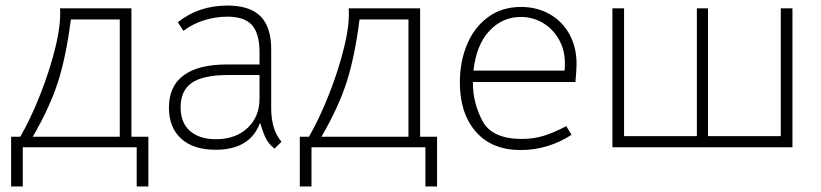

<svg xmlns="http://www.w3.org/2000/svg" viewBox="-20 -530 2956 691"><path d="M472 141V0H62V141H20V-38H53Q90 -102 124.5 -189Q159 -276 179.5 -360Q200 -444 196 -500H453V-38H514V141ZM98 -38H411V-460H235Q218 -327 189 -236Q160 -145 98 -38Z M916 -88Q880 9 756 9Q676 9 632 -31Q588 -71 588 -143Q588 -220 641 -259Q694 -298 797 -298H914V-342Q914 -409 887 -439.5Q860 -470 798 -470Q756 -470 714.5 -457Q673 -444 640 -419L620 -450Q695 -510 799 -510Q879 -510 917.5 -471.5Q956 -433 956 -353V-141Q956 -63 993 -20L968 5Q946 -13 936.5 -32.5Q927 -52 916 -88ZM914 -175V-260H802Q711 -260 670.5 -232Q630 -204 630 -144Q630 -88 664 -58.5Q698 -29 757 -29Q828 -29 871 -69.5Q914 -110 914 -175Z M1511 141V0H1101V141H1059V-38H1092Q1129 -102 1163.5 -189Q1198 -276 1218.5 -360Q1239 -444 1235 -500H1492V-38H1553V141ZM1137 -38H1450V-460H1274Q1257 -327 1228 -236Q1199 -145 1137 -38Z M1682 -232Q1682 -159 1716.5 -94.5Q1751 -30 1858 -30Q1900 -30 1936 -41Q1972 -52 2018 -76L2037 -45Q1998 -19 1951 -4.5Q1904 10 1854 10Q1750 10 1692.5 -56Q1635 -122 1635 -233Q1635 -307 1660.5 -369Q1686 -431 1736 -468Q1786 -505 1855 -505Q1913 -505 1958.5 -479Q2004 -453 2029.5 -406.5Q2055 -360 2055 -300Q2055 -281 2051 -235H1682ZM1684 -276H2012Q2013 -286 2013 -303Q2013 -350 1991.5 -388Q1970 -426 1934 -447.5Q1898 -469 1854 -469Q1788 -469 1741 -418.5Q1694 -368 1684 -276Z M2184 0V-500H2226V-40H2488V-500H2528V-40H2790V-500H2832V0Z"/></svg>

Font: Bellota Text Light
Style: Regular
Weight: 300
Designer: Kemie Guaida
Foundry: Kemie Guaida
Version: Version 4.001